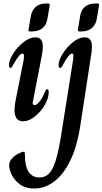

<svg xmlns="http://www.w3.org/2000/svg" viewBox="-20 -692 593 1111"><path d="M145 -522 159 -601Q165 -633 187 -652.5Q209 -672 250 -672H258Q269 -672 268 -661L254 -582Q242 -510 162 -510H155Q148 -510 146 -512.5Q144 -515 145 -522ZM64 -56Q64 -74 69 -104L117 -346Q119 -364 119 -368Q119 -382 110 -382Q101 -382 89 -367.5Q77 -353 58 -320Q57 -318 53.5 -311.5Q50 -305 47 -302Q44 -299 41 -299Q32 -299 32 -315Q32 -343 56 -381.5Q80 -420 116 -448Q152 -476 186 -476Q228 -476 228 -420Q228 -404 221 -365L171 -107Q169 -99 169 -96Q169 -84 180 -84Q193 -84 209.5 -105Q226 -126 241 -162Q246 -176 253 -176Q262 -176 262 -159Q262 -124 239 -84.5Q216 -45 181.5 -17.5Q147 10 113 10Q64 10 64 -56ZM431 -522 444 -601Q449 -634 471.5 -653Q494 -672 535 -672H543Q549 -672 551.5 -669.5Q554 -667 553 -661L540 -582Q534 -549 511.5 -529.5Q489 -510 448 -510H440Q428 -510 431 -522ZM33 265Q33 243 49.5 225Q66 207 87 196.5Q108 186 118 186Q122 186 123 190Q124 194 124 201Q124 335 209 335Q241 335 263 313Q285 291 301.5 239.5Q318 188 333 95L403 -346Q405 -364 405 -369Q405 -382 397 -382Q379 -382 346 -320Q345 -318 341.5 -311.5Q338 -305 335 -302Q332 -299 328 -299Q319 -299 319 -315Q319 -343 343 -381.5Q367 -420 402 -448Q437 -476 470 -476Q491 -476 501.5 -463Q512 -450 512 -420Q512 -398 506 -365L443 46Q425 158 386.5 237.5Q348 317 294 358Q240 399 178 399Q128 399 95.5 375Q63 351 48 319.5Q33 288 33 265Z"/></svg>

Font: Charm
Style: Bold
Weight: 700
Designer: Katatrad Aksorn Co.,Ltd.
Foundry: Cadson Demak Co.,Ltd.
Version: Version 1.001